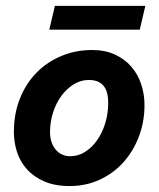

<svg xmlns="http://www.w3.org/2000/svg" viewBox="-20 -622 540 654"><path d="M27.3 -172.4Q27.3 -235.4 48.1 -286.9Q68.8 -338.4 105 -375Q141.1 -411.6 189.7 -431.6Q238.3 -451.7 293.9 -451.7Q337.9 -451.7 371.3 -436.3Q404.8 -420.9 427.2 -395Q449.7 -369.1 460.9 -335.2Q472.2 -301.3 472.2 -264.2Q472.2 -207 453.1 -157Q434.1 -106.9 400.4 -69.3Q366.7 -31.7 319.8 -10Q272.9 11.7 217.3 11.7Q166.5 11.7 130.4 -4.2Q94.2 -20 71.3 -45.9Q48.3 -71.8 37.8 -104.7Q27.3 -137.7 27.3 -172.4ZM150.4 -171.9Q150.4 -153.3 155.5 -138.2Q160.6 -123 169.7 -112.3Q178.7 -101.6 191.4 -95.7Q204.1 -89.8 219.2 -89.8Q246.1 -89.8 269.5 -104.5Q293 -119.1 310.5 -144Q328.1 -168.9 338.4 -202.1Q348.6 -235.4 348.6 -272.9Q348.6 -289.6 345.2 -303.7Q341.8 -317.9 334 -328.1Q326.2 -338.4 313.5 -344Q300.8 -349.6 282.7 -349.6Q255.4 -349.6 231.4 -335Q207.5 -320.3 189.5 -295.9Q171.4 -271.5 160.9 -239.3Q150.4 -207 150.4 -171.9ZM167 -602.1H475.1L456.1 -521H147.9Z"/></svg>

Font: PT Astra Sans
Style: Bold Italic
Weight: 700
Italic angle: -16°
Designer: A.Korolkova, I. Chaeva
Foundry: ParaType Ltd
Version: Version 1.002W